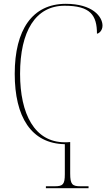

<svg xmlns="http://www.w3.org/2000/svg" viewBox="-20 -744 586 1004"><path d="M220 240H443V230H400C358 230 347 220 347 163V-1H344C337 0 327 0 319 0C160 0 85 -149 85 -358C85 -581 166 -714 318 -714C452 -714 487 -665 487 -568C496 -568 516 -583 516 -610C516 -657 464 -724 324 -724C149 -724 57 -588 57 -358C57 -133 143 7 319 10V167C319 220 309 230 267 230H220Z"/></svg>

Font: Noto Serif Display Thin
Style: Regular
Weight: 100
Designer: Monotype Design Team
Foundry: Monotype Imaging Inc.
Version: Version 2.009